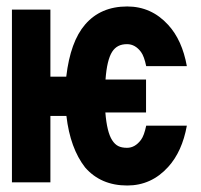

<svg xmlns="http://www.w3.org/2000/svg" viewBox="-20 -567 626 597"><path d="M17.1 0V-537.1H136.7V-328.6H186Q198.7 -437.5 244.6 -490.7Q293 -546.9 375.5 -546.9Q450.7 -546.9 502.9 -489.7Q546.4 -442.4 561 -361.3H434.6Q428.2 -392.1 418.5 -405.3Q400.4 -429.7 375 -429.7Q358.9 -429.7 347.7 -423.8Q336.4 -418 328.6 -405.8Q312.5 -380.4 308.1 -319.8H434.1V-217.3H307.6Q312.5 -156.2 328.6 -131.3Q336.9 -118.2 347.7 -112.8Q358.4 -107.4 375 -107.4Q399.9 -107.4 418.5 -132.3Q428.2 -145.5 434.6 -176.3H561Q546.4 -95.7 502.9 -47.9Q450.7 9.8 375.5 9.8Q293.5 9.8 244.6 -46.4Q198.2 -106 186.5 -206.5H136.7V0Z"/></svg>

Font: Consola Mono
Style: Bold
Weight: 700
Monospace: yes
Designer: Wojciech Kalinowski "wmk69" (wmk69@o2.pl)
Foundry: Wojciech Kalinowski "wmk69" (wmk69@o2.pl)
Version: Version 2.1.0